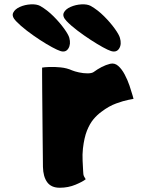

<svg xmlns="http://www.w3.org/2000/svg" viewBox="-20 -879 688 903"><path d="M407 -851Q440 -832 469.5 -802.5Q499 -773 519.5 -744.5Q540 -716 544 -701Q553 -671 540.5 -651Q528 -631 502 -639Q489 -643 463.5 -657Q438 -671 406.5 -691.5Q375 -712 344.5 -735Q314 -758 293 -780Q272 -802 280 -819Q288 -836 312 -846.5Q336 -857 363 -858.5Q390 -860 407 -851ZM169 -851Q202 -832 231.5 -802.5Q261 -773 281.5 -744.5Q302 -716 306 -701Q314 -671 301.5 -651Q289 -631 264 -639Q251 -643 225 -657Q199 -671 167.5 -691.5Q136 -712 106 -735Q76 -758 55 -780Q34 -802 42 -819Q50 -836 73.5 -846.5Q97 -857 124.5 -858.5Q152 -860 169 -851ZM498 -579Q519 -584 536 -569Q553 -554 566.5 -528.5Q580 -503 589 -476.5Q598 -450 603 -432Q608 -414 608 -414Q608 -414 584.5 -409.5Q561 -405 526.5 -392.5Q492 -380 458 -354Q437 -339 419.5 -318Q402 -297 389 -264.5Q376 -232 370 -180Q367 -152 368.5 -123.5Q370 -95 371 -75Q371 -57 375.5 -49Q380 -41 383 -36Q370 -25 335.5 -10.5Q301 4 261 4Q221 4 202 -22Q183 -48 182 -94Q182 -105 181.5 -142.5Q181 -180 180.5 -233Q180 -286 179.5 -343Q179 -400 178.5 -449.5Q178 -499 178 -530Q178 -561 178 -561Q188 -563 212 -564Q236 -565 265.5 -562Q295 -559 319 -548Q331 -543 351.5 -538.5Q372 -534 391.5 -534Q411 -534 420 -540Q439 -554 458.5 -564Q478 -574 498 -579Z"/></svg>

Font: Potta One
Style: Regular
Weight: 400
Designer: 108,108go
Foundry: Font Zone 108
Version: Version 1.000